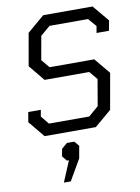

<svg xmlns="http://www.w3.org/2000/svg" viewBox="-104 -769 822 1126"><g transform="rotate(-10 306.5 -206.0)"><path d="M39 -97 49 -156H124L117 -117L157 -68H397L456 -119L483 -276L442 -325H176L98 -420L132 -613L234 -700H528L609 -603L598 -543H524L531 -583L489 -632H260L202 -583L177 -442L218 -393H484L562 -299L524 -85L424 0H119ZM235 164H223L199 135L207 91L241 62H285L309 91L296 164L224 288H183Z"/></g></svg>

Font: Chakra Petch
Style: Italic
Weight: 400
Italic angle: -10°
Designer: Katatrad Aksorn Co.,Ltd.
Foundry: Cadson Demak Co.,Ltd.
Version: Version 1.000; ttfautohint (v1.6)